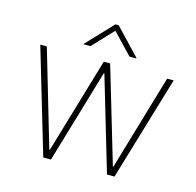

<svg xmlns="http://www.w3.org/2000/svg" viewBox="-105 -831 961 941"><g transform="rotate(15 375.5 -361.0)"><path d="M37.1 -530.3H70.3L212.9 -44.9H215.8L359.4 -530.3H391.6L535.2 -45.9H538.1L680.7 -530.3H713.9L555.7 0H517.6L377 -475.6H374L233.4 0H194.3ZM375 -691.4 276.4 -586.9H242.2V-589.8L367.2 -721.7H383.8L508.8 -589.8V-586.9H474.6Z"/></g></svg>

Font: Pretendard JP Thin
Style: Regular
Weight: 100
Designer: Base glyphs from Inter by Rasmus Andersson; Hangeul glyphs from Noto Sans CJK(Source Han Sans) by Jang Soo-young and Kan
Foundry: Kil Hyung-jin
Version: Version 1.309